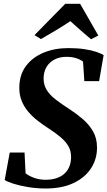

<svg xmlns="http://www.w3.org/2000/svg" viewBox="-20 -1014 584 1044"><path d="M227.5 11Q179 11 132.5 3.2Q86 -4.5 51.8 -15.5Q17.5 -26.5 5.5 -35.5L33 -184.5H113.5L119 -72Q135.5 -58 164.8 -47.2Q194 -36.5 228 -36.5Q260.5 -36.5 286 -44.8Q311.5 -53 329.2 -68.8Q347 -84.5 356.5 -107Q366 -129.5 366.5 -158Q367 -191.5 352.8 -217.5Q338.5 -243.5 310.5 -267.2Q282.5 -291 241.5 -317.5Q211 -337 182.8 -359.2Q154.5 -381.5 132.5 -407.8Q110.5 -434 97.8 -465.8Q85 -497.5 85 -536Q85 -606.5 120.8 -654.5Q156.5 -702.5 216.8 -727.5Q277 -752.5 351 -752.5Q400.5 -752.5 438.5 -746.8Q476.5 -741 502.8 -732.2Q529 -723.5 543.5 -714.5L519 -573H438.5L431.5 -679Q417.5 -690 394.8 -697.5Q372 -705 341 -705Q305.5 -705 277.5 -691Q249.5 -677 233.5 -650.8Q217.5 -624.5 217 -587.5Q217 -552.5 233.5 -525.5Q250 -498.5 281.2 -474Q312.5 -449.5 355.5 -422Q395 -396.5 429.8 -366.8Q464.5 -337 486 -299.5Q507.5 -262 507.5 -212.5Q508 -150 475.2 -99.2Q442.5 -48.5 380 -18.8Q317.5 11 227.5 11ZM167.5 -823 335 -993.5H415.5L514.5 -821L475 -800.5Q446 -824.5 417.8 -849.5Q389.5 -874.5 362.5 -899Q324.5 -873.5 284 -849.2Q243.5 -825 202.5 -801.5Z"/></svg>

Font: Merriweather 60pt
Style: Bold Italic
Weight: 700
Italic angle: -7.8°
Version: Version 2.101